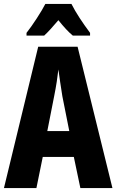

<svg xmlns="http://www.w3.org/2000/svg" viewBox="-20 -950 588 970"><path d="M341 -930H209C191 -894 143 -820 114 -784V-770H203C221 -786 246 -814 275 -848C302 -814 326 -788 348 -770H435V-784C397 -835 363 -886 341 -930ZM386 0H548L372 -714H173L0 0H164L196 -157H353ZM295 -464 330 -288H219L254 -466C264 -515 271 -563 275 -599C280 -561 287 -514 295 -464Z"/></svg>

Font: Noto Sans Armenian ExtraCondensed ExtraBold
Style: Regular
Weight: 800
Width: 2
Designer: Monotype Design Team
Foundry: Monotype Imaging Inc.
Version: Version 2.008